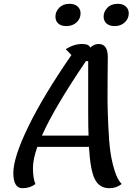

<svg xmlns="http://www.w3.org/2000/svg" viewBox="-20 -965 714 1008"><path d="M582 -828Q555 -828 539.5 -841.5Q524 -855 524 -878Q524 -904 544 -924.5Q564 -945 599 -945Q625 -945 640.5 -931Q656 -917 656 -895Q656 -867 635 -847.5Q614 -828 582 -828ZM328 -828Q301 -828 286 -841.5Q271 -855 271 -878Q271 -904 291 -924.5Q311 -945 345 -945Q372 -945 387.5 -931Q403 -917 403 -895Q403 -867 382 -847.5Q361 -828 328 -828ZM98 23Q50 23 50 -57Q50 -139 129.5 -302Q209 -465 355 -676L325 -707Q368 -734 411 -734Q447 -734 454 -715Q473 -734 498 -734Q546 -734 546 -665Q546 -648 545 -566.5Q544 -485 544.5 -435.5Q545 -386 548.5 -305Q552 -224 559 -172Q566 -120 581.5 -70Q597 -20 619 1Q591 23 554 23Q502 23 478 -24Q454 -71 447 -194H176Q153 -129 153 -83Q153 -29 166 1Q138 23 98 23ZM431 -644Q266 -401 200 -253H445Q443 -290 443 -378V-644Z"/></svg>

Font: Lemonada Light
Style: Regular
Weight: 300
Designer: Mohamed Gaber (Arabic), Eduardo Tunni (Latin)
Foundry: Kief Type Foundry
Version: Version 4.004